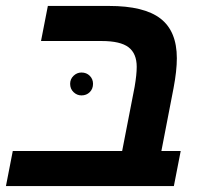

<svg xmlns="http://www.w3.org/2000/svg" viewBox="-30 -626 690 646"><path d="M108 -488 131 -606H337Q455 -606 510 -563.5Q565 -521 565 -430Q565 -388 554 -330L513 -118H578L555 0H-10L13 -118H381L423 -334Q430 -375 430 -401Q430 -446 402.5 -467Q375 -488 312 -488ZM206 -344Q206 -360 217.5 -371Q229 -382 244 -382Q261 -382 272 -371Q283 -360 283 -344Q283 -327 272 -316Q261 -305 244 -305Q229 -305 217.5 -316Q206 -327 206 -344Z"/></svg>

Font: Libra Sans Modern
Style: Bold Italic
Weight: 700
Italic angle: -12°
Foundry: Stefan Peev, Context Ltd
Version: Version 1.000